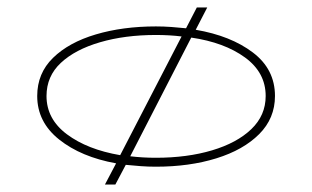

<svg xmlns="http://www.w3.org/2000/svg" viewBox="-20 -437 839 516"><path d="M506 -357Q600 -341 659.5 -296Q719 -251 719 -179Q719 -119 676.5 -76.5Q634 -34 561.5 -11.5Q489 11 399 11Q378 11 358 9.5Q338 8 318 6L290 59H262L292 2Q198 -15 139 -62Q80 -109 80 -179Q80 -240 122.5 -281.5Q165 -323 237.5 -344.5Q310 -366 399 -366Q420 -366 440.5 -364.5Q461 -363 480 -361L509 -417H537ZM105 -179Q105 -117 160 -76Q215 -35 303 -20L468 -339Q452 -341 434.5 -342Q417 -343 399 -343Q316 -343 249 -323.5Q182 -304 143.5 -268Q105 -232 105 -179ZM399 -13Q483 -13 550 -33Q617 -53 655.5 -90Q694 -127 694 -179Q694 -242 638.5 -282.5Q583 -323 494 -336L330 -17Q347 -15 364 -14Q381 -13 399 -13Z"/></svg>

Font: Padyakke Expanded One
Style: Regular
Weight: 400
Designer: James Puckett
Foundry: Dunwich Type Founders
Version: Version 1.500; ttfautohint (v1.8.4.7-5d5b)